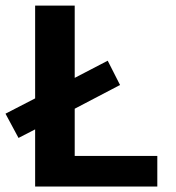

<svg xmlns="http://www.w3.org/2000/svg" viewBox="-20 -679 640 699"><path d="M107.9 -320.8V-658.7H252V-395.5L372.1 -458L417 -369.6L252 -283.2V-111.3H552.7V0H107.9V-208L47.4 -176.8L0 -265.1Z"/></svg>

Font: Liberation Mono
Style: Bold
Weight: 700
Monospace: yes
Designer: Steve Matteson
Foundry: Ascender Corporation
Version: Version 2.1.5